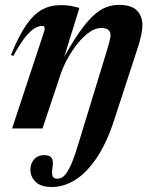

<svg xmlns="http://www.w3.org/2000/svg" viewBox="-20 -526 618 786"><path d="M192.5 239.5Q148 239.5 126.2 219Q104.5 198.5 104.5 168.5Q104.5 143.5 119.8 126.2Q135 109 161.5 109Q184 109 191.8 121.2Q199.5 133.5 195 159.5Q191 186 195.5 195.8Q200 205.5 214 205.5Q225 205.5 234.8 199.8Q244.5 194 254.2 179.5Q264 165 275 138.5Q286 112 298.5 70.5L415 -310.5Q422.5 -335 426.2 -348.8Q430 -362.5 431.2 -369.8Q432.5 -377 432.5 -382Q432.5 -395 423.8 -403.2Q415 -411.5 394.5 -411.5Q371 -411.5 346.8 -394.8Q322.5 -378 299.8 -350.2Q277 -322.5 258.8 -290Q240.5 -257.5 229.5 -226L154 0H29.5L161.5 -399.5Q164 -408.5 162.2 -414.2Q160.5 -420 152.5 -420Q139.5 -420 122.8 -410.8Q106 -401.5 84.2 -375Q62.5 -348.5 34.5 -296.5L25 -301Q56.5 -379 87.2 -423.5Q118 -468 152 -486.5Q186 -505 226.5 -505Q242.5 -505 255 -503.8Q267.5 -502.5 279.2 -500Q291 -497.5 305 -493.5L235 -268L229.5 -269Q268.5 -341 300 -387Q331.5 -433 358.8 -459Q386 -485 412.5 -495.5Q439 -506 467.5 -506Q519 -506 541 -482.5Q563 -459 563 -423Q563 -406.5 558.2 -382.5Q553.5 -358.5 539.5 -317L448 -36.5Q417.5 58 376.5 119.2Q335.5 180.5 288.8 210Q242 239.5 192.5 239.5Z"/></svg>

Font: Newsreader 60pt SemiBold
Style: Italic
Weight: 600
Italic angle: -17°
Designer: Hugues Gentile
Foundry: Production Type
Version: Version 1.003